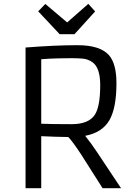

<svg xmlns="http://www.w3.org/2000/svg" viewBox="-20 -996 707 1016"><path d="M115.2 -744.6Q273.9 -756.8 381.8 -756.8H391.6Q509.3 -756.8 556.6 -704.1Q596.2 -658.7 596.2 -555.7Q596.2 -423.8 558.6 -359.4Q520 -293.9 430.7 -277.3Q447.3 -256.8 463.4 -234.4L492.2 -192.9L620.6 0H522.9L410.6 -176.8Q363.8 -248 341.3 -271H335.9Q301.3 -271.5 269 -272.5L198.2 -275.4V0H115.2ZM198.2 -341.3Q249.5 -338.9 359.4 -338.9Q449.7 -338.9 482.4 -389.6Q510.3 -434.1 510.3 -544.9Q510.3 -638.2 468.8 -667Q444.3 -684.1 415.3 -686Q386.2 -688 364.5 -688Q342.8 -688 322.5 -687.7Q302.2 -687.5 282.2 -687Q262.2 -686.5 241.7 -685.5L198.2 -682.6ZM182.1 -936 219.7 -975.1 335.4 -877.4 447.3 -975.6 483.4 -935.5 374 -814.9H295.9Z"/></svg>

Font: Armata
Style: Regular
Weight: 400
Designer: Viktoriya Grabowska
Foundry: Viktoriya Grabowska
Version: Version 1.003